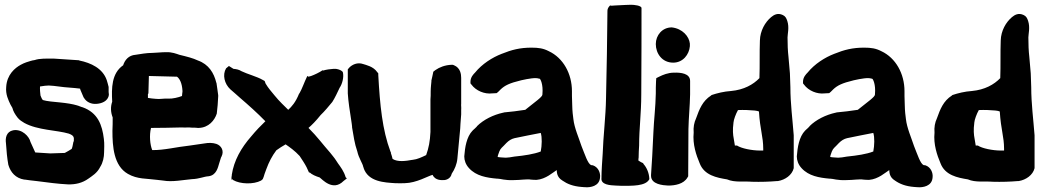

<svg xmlns="http://www.w3.org/2000/svg" viewBox="-20 -767 4373 806"><path d="M5 -166C7 -134 10 -103 15 -75L16 -73V-72C25 -44 45 -19 82 -13H85C93 -12 118 -8 133 -7C180 -1 223 5 265 7C297 8 326 1 351 -17C366 -28 388 -40 401 -67C412 -84 417 -107 417 -128C417 -142 419 -162 416 -184C409 -242 391 -294 326 -317H325C318 -319 312 -322 309 -323H307L306 -324C282 -331 260 -334 232 -337C210 -339 175 -342 160 -347C156 -351 153 -358 150 -366C149 -375 147 -392 148 -404C155 -405 161 -406 169 -407C175 -407 182 -408 185 -408C213 -407 239 -401 275 -399C286 -398 302 -397 316 -395C316 -395 317 -393 317 -392V-391L331 -358L332 -357C342 -339 363 -329 385 -331C404 -332 434 -341 437 -369V-371C437 -373 437 -375 436 -381V-402C434 -411 431 -421 428 -431C411 -480 362 -503 313 -513L312 -514L206 -521H197C176 -521 146 -522 126 -515C125 -514 116 -514 112 -512H111C98 -508 83 -504 67 -495C43 -482 9 -454 6 -402C3 -371 15 -347 24 -328L32 -314C35 -301 43 -287 54 -273C62 -263 72 -257 82 -251C138 -220 219 -221 269 -206C282 -201 288 -197 290 -188V-177C290 -177 290 -175 289 -173V-172L288 -171C284 -154 286 -155 281 -142C272 -136 263 -131 252 -125L191 -123L128 -127L108 -171C103 -194 72 -227 35 -220C6 -214 2 -187 5 -166Z M451 -340C444 -320 444 -297 453 -274C453 -255 453 -236 452 -218V-217C452 -153 457 -71 517 -37C557 -14 596 -18 639 -12L665 -9C703 -2 751 -12 786 -15C817 -16 836 -26 855 -27C889 -31 895 -65 900 -81C904 -91 907 -107 910 -110C922 -134 909 -156 888 -163C873 -168 855 -168 839 -165C824 -163 804 -160 777 -156C720 -150 668 -136 619 -137C610 -159 606 -199 614 -230H616C644 -230 711 -231 741 -232C750 -232 760 -231 774 -232C782 -231 790 -231 795 -231C799 -231 803 -231 810 -230H814C856 -231 881 -262 890 -290C893 -314 895 -338 896 -363V-367C894 -385 891 -401 889 -417V-418L888 -420C878 -461 856 -497 811 -513C790 -523 766 -529 733 -537C721 -541 702 -549 677 -548C657 -548 634 -545 621 -545C594 -545 570 -540 549 -537C520 -535 504 -515 497 -493C448 -459 448 -397 451 -340ZM601 -356V-372L603 -375L605 -448L723 -445C734 -437 744 -419 746 -386V-382C745 -378 745 -372 744 -364C729 -358 704 -352 687 -353C663 -354 651 -350 636 -352H635C622 -353 612 -354 601 -356Z M929 -480C913 -453 922 -415 947 -392C959 -381 972 -371 988 -356C1024 -325 1060 -293 1094 -258C1075 -240 1054 -218 1035 -195C992 -146 962 -93 953 -33V-30C953 -29 950 -20 953 -11L955 -15L959 -11C988 6 1044 8 1076 -9L1083 -15L1087 -25C1088 -30 1092 -41 1098 -57C1109 -87 1122 -112 1140 -136C1152 -145 1167 -154 1179 -161C1195 -150 1218 -134 1238 -112C1248 -97 1260 -79 1267 -65C1270 -59 1273 -51 1278 -41L1279 -44C1289 -34 1306 -27 1322 -22C1332 -15 1377 38 1422 -7L1436 -18L1431 -23C1424 -48 1409 -67 1399 -81C1394 -88 1388 -99 1378 -111L1366 -126C1334 -162 1313 -192 1275 -230C1289 -242 1306 -259 1326 -284C1341 -298 1362 -323 1375 -339C1386 -356 1397 -380 1406 -399C1416 -413 1425 -443 1419 -465C1414 -471 1404 -476 1390 -478H1380C1366 -477 1350 -475 1337 -471L1334 -472C1321 -463 1300 -453 1286 -448L1275 -445L1270 -448C1256 -419 1249 -396 1237 -375V-374L1236 -375C1221 -337 1204 -319 1190 -306C1175 -321 1152 -342 1132 -367C1119 -383 1107 -396 1095 -416L1091 -427L1082 -432C1060 -445 1016 -457 994 -468C983 -475 972 -477 960 -478L941 -490Z M1440 -375C1442 -341 1449 -297 1454 -265C1456 -251 1458 -239 1458 -235V-232C1464 -198 1468 -165 1480 -131C1486 -103 1503 -80 1505 -66L1506 -65V-63C1525 -3 1595 -1 1639 2H1641C1652 2 1664 3 1679 2C1729 1 1776 -28 1796 -33C1807 -8 1836 -11 1843 -11C1854 -11 1872 -18 1876 -37L1877 -39C1888 -55 1898 -78 1900 -101C1904 -143 1908 -185 1912 -228L1913 -247L1916 -287V-305C1917 -317 1915 -326 1916 -331V-440C1916 -455 1913 -482 1886 -493L1881 -495H1875C1849 -494 1825 -485 1808 -473L1799 -466L1797 -456C1797 -453 1793 -440 1791 -429V-425C1791 -422 1788 -400 1788 -384C1788 -370 1788 -358 1787 -350V-213C1785 -173 1780 -147 1769 -116C1750 -107 1732 -98 1712 -96H1711C1684 -91 1649 -86 1628 -100C1626 -108 1624 -116 1621 -124V-127L1619 -131C1585 -222 1575 -325 1568 -452V-459L1563 -465C1547 -488 1517 -494 1505 -498C1480 -507 1458 -495 1447 -484L1440 -476Z M1929 -110C1929 -94 1935 -76 1949 -61C1979 -28 2023 -21 2066 -17H2069C2082 -17 2098 -9 2139 -11C2165 -11 2192 -16 2209 -13C2218 -12 2225 -12 2231 -12H2233C2271 -15 2301 -43 2317 -53C2318 -46 2316 -24 2341 -9C2361 5 2385 15 2423 18H2425C2426 18 2430 19 2440 19C2456 20 2497 16 2499 -23C2501 -41 2492 -65 2469 -73L2461 -74C2447 -81 2436 -117 2421 -154C2410 -188 2391 -230 2387 -267L2384 -292C2382 -310 2382 -343 2381 -364V-384C2381 -458 2344 -524 2284 -552C2261 -564 2241 -567 2211 -567C2163 -567 2128 -558 2086 -541C2047 -526 2004 -499 1974 -462C1968 -456 1955 -443 1955 -424V-417L1959 -412C1978 -386 2014 -371 2046 -375L2065 -376L2072 -382L2082 -392C2099 -408 2118 -418 2168 -430C2199 -437 2229 -442 2242 -437H2244L2246 -436C2248 -436 2261 -414 2257 -371V-370C2257 -360 2227 -340 2185 -306C2155 -301 2125 -298 2095 -295L2094 -294H2092C2051 -285 2010 -265 1982 -237V-236C1976 -230 1971 -225 1965 -220V-219H1964C1938 -192 1932 -148 1929 -111ZM2069 -108C2069 -111 2071 -118 2076 -131C2082 -146 2088 -147 2106 -167C2116 -177 2127 -184 2140 -187C2177 -195 2215 -202 2250 -209C2256 -191 2255 -156 2250 -131C2222 -120 2181 -114 2142 -110H2141C2125 -107 2111 -105 2103 -105C2092 -106 2079 -106 2069 -108Z M2505 -20C2501 9 2542 11 2565 12C2572 12 2580 13 2588 13C2634 13 2691 15 2706 -15C2705 -43 2693 -66 2681 -79L2680 -82C2673 -85 2669 -87 2660 -93C2660 -97 2660 -102 2661 -106V-108C2661 -123 2662 -139 2663 -156V-157C2663 -229 2672 -289 2672 -372C2673 -507 2673 -641 2673 -733C2673 -744 2641 -747 2629 -747C2618 -747 2602 -746 2561 -744L2548 -743L2541 -744C2535 -738 2530 -731 2530 -722C2529 -607 2527 -477 2524 -353C2523 -280 2512 -190 2510 -121C2508 -90 2505 -52 2505 -20Z M2713 -29C2713 7 2763 11 2785 12C2813 12 2850 6 2866 -22L2869 -27V-32C2869 -90 2870 -157 2870 -225C2871 -273 2876 -320 2877 -371V-427C2877 -459 2838 -463 2809 -462C2785 -462 2763 -453 2747 -445L2735 -439L2734 -426C2733 -408 2733 -391 2733 -374C2732 -318 2725 -262 2723 -213C2720 -137 2716 -79 2713 -33ZM2733 -582C2733 -543 2759 -504 2806 -504C2847 -504 2873 -538 2876 -573V-584C2873 -614 2845 -647 2800 -652C2760 -652 2733 -619 2733 -582Z M2892 -210C2887 -161 2903 -115 2917 -82C2936 -31 2989 -21 3032 -14C3064 0 3105 -7 3136 -4H3137C3173 -3 3209 -4 3243 -7H3246C3276 -12 3305 -32 3312 -61V-199C3307 -266 3298 -332 3298 -401L3296 -459L3290 -528C3287 -554 3286 -581 3286 -610C3286 -624 3294 -652 3285 -679C3281 -691 3277 -699 3266 -704C3245 -714 3229 -705 3217 -695C3192 -674 3171 -638 3170 -597C3168 -545 3170 -492 3168 -439C3142 -412 3103 -390 3049 -385C3019 -383 2991 -376 2967 -368L2965 -366C2929 -343 2916 -309 2902 -270C2894 -253 2890 -233 2892 -210ZM3059 -251V-252C3060 -265 3069 -289 3078 -305C3102 -306 3127 -305 3148 -303C3157 -302 3161 -301 3166 -299C3171 -220 3184 -194 3184 -142V-135H3171C3136 -135 3092 -144 3074 -156H3065L3060 -186C3057 -201 3055 -222 3059 -251Z M3325 -110C3325 -94 3331 -76 3345 -61C3375 -28 3419 -21 3462 -17H3465C3478 -17 3494 -9 3535 -11C3561 -11 3588 -16 3605 -13C3614 -12 3621 -12 3627 -12H3629C3667 -15 3697 -43 3713 -53C3714 -46 3712 -24 3737 -9C3757 5 3781 15 3819 18H3821C3822 18 3826 19 3836 19C3852 20 3893 16 3895 -23C3897 -41 3888 -65 3865 -73L3857 -74C3843 -81 3832 -117 3817 -154C3806 -188 3787 -230 3783 -267L3780 -292C3778 -310 3778 -343 3777 -364V-384C3777 -458 3740 -524 3680 -552C3657 -564 3637 -567 3607 -567C3559 -567 3524 -558 3482 -541C3443 -526 3400 -499 3370 -462C3364 -456 3351 -443 3351 -424V-417L3355 -412C3374 -386 3410 -371 3442 -375L3461 -376L3468 -382L3478 -392C3495 -408 3514 -418 3564 -430C3595 -437 3625 -442 3638 -437H3640L3642 -436C3644 -436 3657 -414 3653 -371V-370C3653 -360 3623 -340 3581 -306C3551 -301 3521 -298 3491 -295L3490 -294H3488C3447 -285 3406 -265 3378 -237V-236C3372 -230 3367 -225 3361 -220V-219H3360C3334 -192 3328 -148 3325 -111ZM3465 -108C3465 -111 3467 -118 3472 -131C3478 -146 3484 -147 3502 -167C3512 -177 3523 -184 3536 -187C3573 -195 3611 -202 3646 -209C3652 -191 3651 -156 3646 -131C3618 -120 3577 -114 3538 -110H3537C3521 -107 3507 -105 3499 -105C3488 -106 3475 -106 3465 -108Z M3903 -210C3898 -161 3914 -115 3928 -82C3947 -31 4000 -21 4043 -14C4075 0 4116 -7 4147 -4H4148C4184 -3 4220 -4 4254 -7H4257C4287 -12 4316 -32 4323 -61V-199C4318 -266 4309 -332 4309 -401L4307 -459L4301 -528C4298 -554 4297 -581 4297 -610C4297 -624 4305 -652 4296 -679C4292 -691 4288 -699 4277 -704C4256 -714 4240 -705 4228 -695C4203 -674 4182 -638 4181 -597C4179 -545 4181 -492 4179 -439C4153 -412 4114 -390 4060 -385C4030 -383 4002 -376 3978 -368L3976 -366C3940 -343 3927 -309 3913 -270C3905 -253 3901 -233 3903 -210ZM4070 -251V-252C4071 -265 4080 -289 4089 -305C4113 -306 4138 -305 4159 -303C4168 -302 4172 -301 4177 -299C4182 -220 4195 -194 4195 -142V-135H4182C4147 -135 4103 -144 4085 -156H4076L4071 -186C4068 -201 4066 -222 4070 -251Z"/></svg>

Font: Vapor
Style: Blk
Weight: 900
Foundry: Cannot Into Space Fonts
Version: Version 0.179